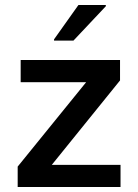

<svg xmlns="http://www.w3.org/2000/svg" viewBox="-20 -751 555 771"><path d="M197 -593V-588H275L405 -726V-731H295ZM51 -82V0H464V-89H188L462 -428V-510H63V-421H326Z"/></svg>

Font: Saira UNSAM Medium
Style: Regular
Weight: 500
Designer: Hector Gatti with collaboration of the Omnibus-Type team
Foundry: Omnibus-Type
Version: Version 0.072;PS 000.072;hotconv 1.0.88;makeotf.lib2.5.64775